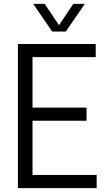

<svg xmlns="http://www.w3.org/2000/svg" viewBox="-20 -966 536 986"><path d="M72 0V-740H471.5V-672.5H147V-413.5H424.5V-346H147V-67.5H476.5V0ZM248 -804 150.5 -946H209.5L283 -836.5L356.5 -946H415.5L318 -804Z"/></svg>

Font: Encode Sans Condensed Condensed
Style: Regular
Weight: 400
Width: 3
Designer: Multiple Designers
Foundry: Impallari Type
Version: Version 3.000; ttfautohint (v1.8.3) -l 8 -r 50 -G 200 -x 14 